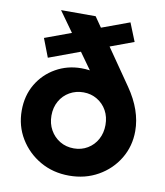

<svg xmlns="http://www.w3.org/2000/svg" viewBox="-81 -770 730 847"><g transform="rotate(10 284.0 -346.5)"><path d="M285 10Q213 10 155.5 -23Q98 -56 64 -112Q30 -168 30 -237Q30 -304 60.5 -355.5Q91 -407 143 -436.5Q195 -466 257 -466Q296 -466 320 -457Q344 -448 359.5 -431Q375 -414 387 -391L337 -405L124 -703H279L474 -421Q539 -327 539 -234Q539 -166 505.5 -110.5Q472 -55 414.5 -22.5Q357 10 285 10ZM285 -112Q319 -112 346.5 -128.5Q374 -145 389.5 -173.5Q405 -202 405 -238Q405 -274 389.5 -302Q374 -330 346.5 -346.5Q319 -363 285 -363Q251 -363 223 -347Q195 -331 179 -302.5Q163 -274 163 -238Q163 -202 179 -173.5Q195 -145 222.5 -128.5Q250 -112 285 -112ZM103 -486 71 -569 435 -703 468 -621Z"/></g></svg>

Font: Outfit Thin SemiBold
Style: Regular
Weight: 600
Version: Version 1.100;gftools[0.9.27]